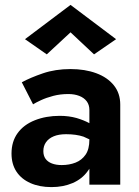

<svg xmlns="http://www.w3.org/2000/svg" viewBox="-20 -754 566 784"><path d="M171 -532 82 -594 268 -734 454 -594 364 -532 268 -622ZM69 -418Q104 -437 155 -454.5Q206 -472 268 -472Q327 -472 373 -455Q419 -438 445 -405.5Q471 -373 471 -327V0H345V-65Q342 -60 338 -55Q315 -23 276.5 -6.5Q238 10 190 10Q141 10 104 -6.5Q67 -23 47 -53.5Q27 -84 27 -127Q27 -176 52 -210.5Q77 -245 122.5 -263Q168 -281 224 -281Q261 -281 293 -272Q323 -263 345 -251V-305Q345 -326 334 -340.5Q323 -355 303.5 -362.5Q284 -370 259 -370Q226 -370 197.5 -362.5Q169 -355 147.5 -345Q126 -335 115 -328ZM157 -137Q157 -118 166 -105.5Q175 -93 192 -86.5Q209 -80 232 -80Q263 -80 288.5 -90Q314 -100 329.5 -122.5Q345 -145 345 -184V-185Q333 -191 321 -196Q291 -206 250 -206Q220 -206 199.5 -197.5Q179 -189 168 -173.5Q157 -158 157 -137Z"/></svg>

Font: Venryn Sans SemiBold
Style: Regular
Weight: 600
Designer: Owen Earl, indestructible type* (font) & Cristiano Sobral (main changes)
Version: Version 3.60;October 28, 2020;FontCreator 13.0.0.2681 64-bit